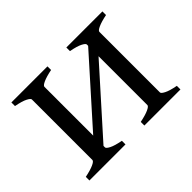

<svg xmlns="http://www.w3.org/2000/svg" viewBox="-103 -622 790 790"><g transform="rotate(-45 291.5 -227.0)"><path d="M346.7 0V-21Q379.9 -27.8 397.5 -35.9Q415 -43.9 415 -50.8V-335L168.5 -59.6V-50.8Q168.5 -44.9 184.8 -36.4Q201.2 -27.8 236.8 -21V0H26.9V-21Q60.1 -27.8 77.6 -35.9Q95.2 -43.9 95.2 -50.8V-403.3Q95.2 -409.2 78.9 -417.7Q62.5 -426.3 26.9 -433.1V-454.1H236.8V-433.1Q203.6 -426.3 186 -418.2Q168.5 -410.2 168.5 -403.3V-119.6L415 -395.5V-403.3Q415 -409.2 398.7 -417.7Q382.3 -426.3 346.7 -433.1V-454.1H556.6V-433.1Q523.4 -426.3 505.9 -418.2Q488.3 -410.2 488.3 -403.3V-50.8Q488.3 -44.9 504.6 -36.4Q521 -27.8 556.6 -21V0Z"/></g></svg>

Font: Noto Serif Devanagari
Style: Bold
Weight: 700
Designer: Monotype Design Team
Foundry: Monotype Imaging Inc.
Version: Version 1.01